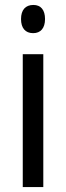

<svg xmlns="http://www.w3.org/2000/svg" viewBox="-20 -756 267 776"><path d="M114 -622C144 -622 162 -642 162 -679C162 -716 145 -736 115 -736C83 -736 65 -716 65 -679C65 -643 82 -622 114 -622ZM72 0H155V-537H72Z"/></svg>

Font: Noto Sans Condensed
Style: Regular
Weight: 400
Width: 3
Designer: Monotype Design Team
Foundry: Monotype Imaging Inc.
Version: Version 2.013